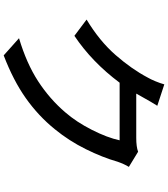

<svg xmlns="http://www.w3.org/2000/svg" viewBox="45 -901 910 1040"><g transform="rotate(90 500.0 -381.0)"><path d="M501 -689 487 -664H727Q775 -664 802 -674L884 -624Q869 -600 856 -563Q833 -482 788 -391Q743 -300 680 -223Q608 -134 512 -66Q416 2 280 54L187 -29Q324 -70 420 -132.5Q516 -195 588 -279Q641 -340 683.5 -424Q726 -508 740 -574H428Q316 -424 174 -329L86 -395Q202 -465 278 -552Q354 -639 400 -726Q409 -741 420 -767.5Q431 -794 437 -816L553 -778Q536 -752 501 -689Z"/></g></svg>

Font: Sinter Medium
Style: Regular
Weight: 500
Foundry: Adobe & rsms
Version: Version 1.000